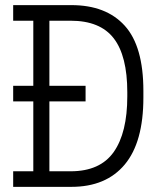

<svg xmlns="http://www.w3.org/2000/svg" viewBox="-20 -726 638 746"><path d="M31.2 0V-60.5H109.4V-332H31.2V-392.6H109.4V-645.5H31.2V-706.1H257.3Q392.1 -706.1 464.6 -626.2Q537.1 -546.4 537.1 -373V-346.7Q537.1 -173.3 464.6 -86.7Q392.1 0 257.3 0ZM312.5 -332H171.9V-60.5H254.4Q369.1 -60.5 421.9 -135.5Q474.6 -210.4 474.6 -351.6V-367.7Q474.6 -508.8 421.9 -577.1Q369.1 -645.5 254.4 -645.5H171.9V-392.6H312.5Z"/></svg>

Font: Kay Pho Du
Style: Regular
Weight: 400
Designer: Victor Gaultney, Khu Oo Reh
Foundry: SIL International
Version: Version 3.000